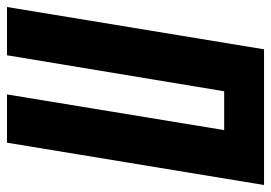

<svg xmlns="http://www.w3.org/2000/svg" viewBox="-133 -642 775 549"><g transform="rotate(90 254.5 -367.5)"><path d="M0 0 121 -735H509L388 0H250L352 -621H241L138 0Z"/></g></svg>

Font: Iosevka SS04 Heavy
Style: Italic
Weight: 900
Italic angle: -9°
Monospace: yes
Designer: Belleve Invis
Foundry: Belleve Invis
Version: Version 19.0.0; ttfautohint (v1.8.4)